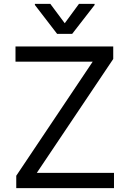

<svg xmlns="http://www.w3.org/2000/svg" viewBox="-20 -966 665 986"><path d="M63.5 0V-63.5L456.1 -649.4H59.6V-727.5H561.5V-663.1L168.9 -78.1H565.4V0ZM238.3 -946.3 312.5 -846.7 385.7 -946.3H465.8V-940.4L350.6 -792H273.4L159.2 -940.4V-946.3Z"/></svg>

Font: Inter
Style: Regular
Weight: 400
Designer: Rasmus Andersson
Foundry: rsms
Version: Version 4.000;git-8c9346024